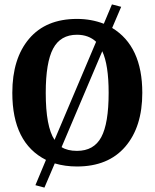

<svg xmlns="http://www.w3.org/2000/svg" viewBox="-20 -746 703 873"><path d="M182 107 141 96 189 -19Q36 -96 36 -324Q36 -480 112.5 -570Q189 -660 330 -660Q395 -660 452 -638L489 -726L531 -715L490 -619Q627 -536 627 -324Q627 -169 549.5 -79Q472 11 330 11Q276 11 229 -3ZM228 -110 417 -556Q383 -588 330 -588Q255 -588 221.5 -525Q188 -462 188 -324Q188 -170 228 -110ZM330 -60Q407 -60 440.5 -122.5Q474 -185 474 -324Q474 -451 445 -513L260 -77Q287 -60 330 -60Z"/></svg>

Font: Arsenal
Style: Bold
Weight: 700
Designer: Andrij Shevchenko
Foundry: Stairsfor
Version: Version 2.001;PS 002.001;hotconv 1.0.88;makeotf.lib2.5.64775